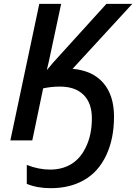

<svg xmlns="http://www.w3.org/2000/svg" viewBox="-20 -734 712 1004"><path d="M120.1 227.5V128.4Q182.1 152.8 241.7 152.8Q305.2 152.8 352.3 124.3Q399.4 95.7 427.2 39.1Q460.4 -25.9 460.4 -115.7Q460.4 -194.8 417 -238Q373.5 -281.2 293.5 -281.2Q248.5 -281.2 205.6 -272L148.9 0H34.2L185.5 -713.9H299.8L235.4 -412.6L231.9 -397.9Q230 -388.2 225.1 -368.7H226.1Q230 -373.5 250.5 -397.9L258.8 -407.7L536.6 -713.9H671.9L359.4 -374Q463.9 -365.2 520 -300.5Q576.2 -235.8 576.2 -124Q576.2 -8.3 535.4 78.1Q494.6 164.6 420.4 207Q346.7 250 245.1 250Q173.8 250 120.1 227.5Z"/></svg>

Font: Viking Open Sans Light
Style: Bold Italic
Weight: 600
Italic angle: -12°
Foundry: Ascender Corporation
Version: Version 2.000